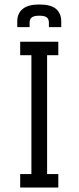

<svg xmlns="http://www.w3.org/2000/svg" viewBox="-20 -836 350 856"><path d="M240 0H70V-60H120V-590H70V-650H240V-590H190V-60H240ZM198 -735Q198 -751 188.5 -758.5Q179 -766 155 -766Q132 -766 122 -758.5Q112 -751 112 -735V-715H57V-741Q57 -776 81 -796Q105 -816 155 -816Q207 -816 230 -796Q253 -776 253 -741V-715H198Z"/></svg>

Font: Unica One
Style: Regular
Weight: 400
Designer: Eduardo Rodriguez Tunni
Foundry: Eduardo Rodriguez Tunni
Version: Version 2.000; ttfautohint (v1.8.4.7-5d5b);gftools[0.9.23]